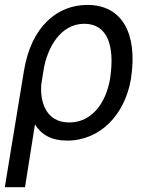

<svg xmlns="http://www.w3.org/2000/svg" viewBox="-27 -573 618 796"><path d="M72.4 -279.8 -7.1 203.1H76.7L117.9 -57.2C144.9 -14.2 186.1 9.9 251.4 9.9C387.8 9.9 490.1 -96.6 515.6 -244.3L517 -254.3C543 -435 478.7 -552.6 335.2 -552.6C210.2 -552.6 102.6 -463.1 72.4 -279.8ZM144.2 -222.7 153.4 -281.2C168 -373.6 223 -474.4 322.4 -474.4C420.5 -474.4 448.2 -379.6 430.4 -254.3L429 -244.3C411.9 -147.7 355.1 -65.3 259.9 -65.3C160.9 -65.3 138.5 -155.2 144.2 -222.7Z"/></svg>

Font: Magic Ui Pro
Style: Italic
Weight: 400
Italic angle: -9.39999°
Designer: Stefan Endress, Andreas Faust
Version: Version 1.000;FEAKit 1.0